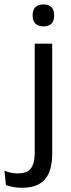

<svg xmlns="http://www.w3.org/2000/svg" viewBox="-80 -690 328 888"><path d="M80.5 -66.5V-488H161.5V-66.5ZM121 -568Q96 -568 83.5 -581.2Q71 -594.5 71 -617.5V-620Q71 -643.5 83.5 -656.5Q96 -669.5 121 -669.5Q146 -669.5 158.2 -656.5Q170.5 -643.5 170.5 -620V-617.5Q170.5 -594 158.2 -581Q146 -568 121 -568ZM20.5 178.5Q-0.5 178.5 -19.8 174.8Q-39 171 -52.5 166L-59.5 99Q-45.5 105.5 -30.2 108.8Q-15 112 2 112Q47 112 63.8 87.8Q80.5 63.5 80.5 18V-136.5H161.5V22Q161.5 71 147.8 106Q134 141 103.2 159.8Q72.5 178.5 20.5 178.5Z"/></svg>

Font: Anek Gujarati
Style: Regular
Weight: 400
Designer: Mrunmayee Ghaisas (Gujarati), Yesha Goshar (Latin)
Foundry: Ek Type
Version: Version 1.003